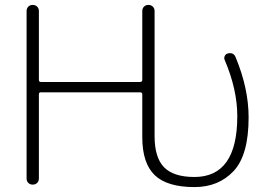

<svg xmlns="http://www.w3.org/2000/svg" viewBox="-20 -750 1088 780"><path d="M88 -25V-705Q88 -716 95 -723Q102 -730 113 -730Q124 -730 131 -723Q138 -716 138 -705V-426Q138 -417 146 -417H549Q558 -417 558 -426V-705Q558 -716 565 -723Q572 -730 583 -730Q594 -730 601 -723Q608 -716 608 -705V-197Q608 -110 646.5 -70.5Q685 -31 770 -31Q944 -31 944 -278Q944 -386 893 -506Q889 -514 893 -522.5Q897 -531 906 -533Q929 -538 937 -518Q990 -391 990 -273Q990 -120 929 -55Q868 10 770 10Q659 10 608.5 -38.5Q558 -87 558 -193V-367Q558 -375 549 -375H146Q138 -375 138 -367V-25Q138 -14 131 -7Q124 0 113 0Q102 0 95 -7Q88 -14 88 -25Z"/></svg>

Font: Rounded Mplus 1c Light
Style: Regular
Weight: 300
Version: Version 1.059.20150529